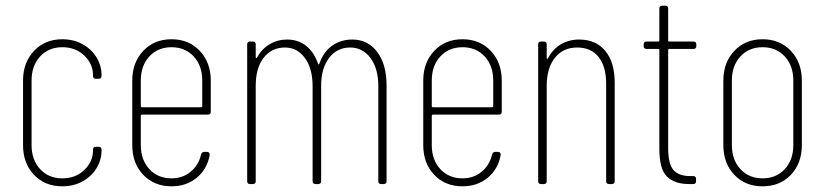

<svg xmlns="http://www.w3.org/2000/svg" viewBox="-20 -647 2900 675"><path d="M61 -137V-364Q61 -427 99.5 -468Q138 -509 199 -509Q239 -509 270.5 -491.5Q302 -474 319.5 -445Q337 -416 337 -383V-380Q337 -370 327 -370H317Q307 -370 307 -380V-383Q307 -422 276.5 -451.5Q246 -481 199 -481Q151 -481 121 -448.5Q91 -416 91 -364V-137Q91 -85 121 -52.5Q151 -20 199 -20Q246 -20 276.5 -49.5Q307 -79 307 -118V-121Q307 -131 317 -131H327Q337 -131 337 -121V-118Q337 -85 319.5 -56Q302 -27 270.5 -9.5Q239 8 199 8Q138 8 99.5 -32.5Q61 -73 61 -137Z M711 -244H479Q475 -244 475 -240V-137Q475 -85 505 -52.5Q535 -20 583 -20Q622 -20 650 -43Q678 -66 687 -104Q690 -113 698 -113H708Q713 -113 715.5 -109.5Q718 -106 717 -101Q708 -52 671.5 -22Q635 8 583 8Q522 8 483.5 -32.5Q445 -73 445 -137V-364Q445 -427 483.5 -468Q522 -509 583 -509Q644 -509 682.5 -468Q721 -427 721 -364V-254Q721 -244 711 -244ZM475 -364V-274Q475 -270 479 -270H687Q691 -270 691 -274V-364Q691 -416 661 -448.5Q631 -481 583 -481Q535 -481 505 -448.5Q475 -416 475 -364Z M1339 -347V-10Q1339 0 1329 0H1320Q1310 0 1310 -10V-344Q1310 -406 1282.5 -443Q1255 -480 1211 -480Q1165 -480 1137 -443.5Q1109 -407 1109 -345V-10Q1109 0 1099 0H1089Q1079 0 1079 -10V-344Q1079 -406 1052 -443Q1025 -480 982 -480Q935 -480 907 -444Q879 -408 879 -345V-10Q879 0 869 0H859Q849 0 849 -10V-491Q849 -501 859 -501H869Q879 -501 879 -491V-446Q879 -443 881 -442.5Q883 -442 884 -445Q900 -475 928 -491.5Q956 -508 989 -508Q1028 -508 1056 -486Q1084 -464 1098 -423Q1100 -417 1103 -424Q1118 -466 1148.5 -487Q1179 -508 1219 -508Q1273 -508 1306 -464.5Q1339 -421 1339 -347Z M1734 -244H1502Q1498 -244 1498 -240V-137Q1498 -85 1528 -52.5Q1558 -20 1606 -20Q1645 -20 1673 -43Q1701 -66 1710 -104Q1713 -113 1721 -113H1731Q1736 -113 1738.5 -109.5Q1741 -106 1740 -101Q1731 -52 1694.5 -22Q1658 8 1606 8Q1545 8 1506.5 -32.5Q1468 -73 1468 -137V-364Q1468 -427 1506.5 -468Q1545 -509 1606 -509Q1667 -509 1705.5 -468Q1744 -427 1744 -364V-254Q1744 -244 1734 -244ZM1498 -364V-274Q1498 -270 1502 -270H1710Q1714 -270 1714 -274V-364Q1714 -416 1684 -448.5Q1654 -481 1606 -481Q1558 -481 1528 -448.5Q1498 -416 1498 -364Z M2141 -357V-10Q2141 0 2131 0H2121Q2111 0 2111 -10V-353Q2111 -413 2084.5 -446.5Q2058 -480 2009 -480Q1960 -480 1931 -444Q1902 -408 1902 -345V-10Q1902 0 1892 0H1882Q1872 0 1872 -10V-491Q1872 -501 1882 -501H1892Q1902 -501 1902 -491V-443Q1902 -440 1904 -440Q1906 -440 1907 -443Q1923 -474 1951.5 -491Q1980 -508 2016 -508Q2075 -508 2108 -468Q2141 -428 2141 -357Z M2418 -475H2333Q2329 -475 2329 -471V-126Q2329 -71 2347.5 -49.5Q2366 -28 2406 -28H2417Q2427 -28 2427 -18V-10Q2427 0 2417 0H2402Q2351 0 2324.5 -26.5Q2298 -53 2298 -124V-471Q2298 -475 2294 -475H2253Q2243 -475 2243 -485V-491Q2243 -501 2253 -501H2294Q2298 -501 2298 -505V-617Q2298 -627 2308 -627H2319Q2329 -627 2329 -617V-505Q2329 -501 2333 -501H2418Q2428 -501 2428 -491V-485Q2428 -475 2418 -475Z M2523 -137V-364Q2523 -427 2561.5 -468Q2600 -509 2661 -509Q2722 -509 2760.5 -468Q2799 -427 2799 -364V-137Q2799 -73 2760.5 -32.5Q2722 8 2661 8Q2600 8 2561.5 -32.5Q2523 -73 2523 -137ZM2769 -137V-364Q2769 -416 2739 -448.5Q2709 -481 2661 -481Q2613 -481 2583 -448.5Q2553 -416 2553 -364V-137Q2553 -85 2583 -52.5Q2613 -20 2661 -20Q2709 -20 2739 -52.5Q2769 -85 2769 -137Z"/></svg>

Font: Barlow Condensed Thin
Style: Regular
Weight: 250
Width: 3
Designer: Jeremy Tribby
Foundry: Tribby Type
Version: Version 1.408